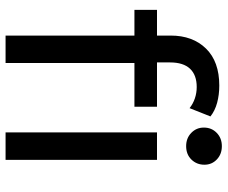

<svg xmlns="http://www.w3.org/2000/svg" viewBox="-82 -714 797 672"><g transform="rotate(90 316.0 -378.5)"><path d="M105 0V-451H15V-530H105V-578Q105 -655 150.5 -701.5Q196 -748 280 -748Q312 -748 340 -740.5Q368 -733 388 -717L359 -644Q344 -656 325 -662.5Q306 -669 285 -669Q243 -669 221 -645.5Q199 -622 199 -576V-530H354V-451H201V0ZM444 0V-530H540V0ZM492 -632Q464 -632 445.5 -650Q427 -668 427 -694Q427 -721 445.5 -739Q464 -757 492 -757Q520 -757 538.5 -739.5Q557 -722 557 -696Q557 -669 539 -650.5Q521 -632 492 -632Z"/></g></svg>

Font: Montserrat Z Med
Style: Regular
Weight: 500
Designer: Julieta Ulanovsky
Foundry: Julieta Ulanovsky
Version: Version 8.000